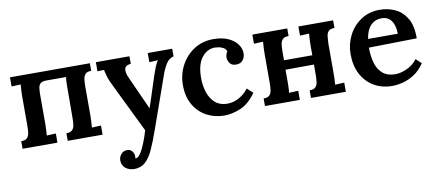

<svg xmlns="http://www.w3.org/2000/svg" viewBox="-70 -784 3025 1323"><g transform="rotate(-10 1443.0 -122.5)"><path d="M43 0V-53Q72 -53 84.5 -66Q97 -79 100 -101.5Q103 -124 103 -153V-357Q103 -374 104 -396Q105 -418 107 -439L43 -436V-500H602V-447Q574 -447 561.5 -434Q549 -421 546 -398.5Q543 -376 543 -347V-143Q543 -126 542 -104Q541 -82 539 -61L603 -64V0H359V-53Q388 -53 400.5 -66Q413 -79 416 -101.5Q419 -124 419 -153L420 -358Q420 -374 420.5 -395Q421 -416 424 -435H287Q258 -435 245.5 -424.5Q233 -414 230 -394Q227 -374 227 -347V-143Q227 -126 226 -104Q225 -82 223 -61L287 -64V0Z M778 271Q742 271 717 251Q692 231 692 196Q692 172 708 153Q724 134 749 134Q771 133 784.5 148.5Q798 164 798 186Q798 189 797.5 192.5Q797 196 797 200Q799 201 804 200Q825 195 847 152Q859 129 872 95.5Q885 62 897 21L740 -302Q712 -357 703 -387Q694 -417 690 -438L644 -436V-500H879V-447H877Q839 -443 835 -417.5Q831 -392 848 -356L953 -123Q967 -161 985 -218.5Q1003 -276 1024 -339Q1032 -363 1044 -394Q1056 -425 1068 -439L1007 -436V-500H1178V-447Q1145 -438 1125 -406.5Q1105 -375 1089 -328L964 26Q935 109 910 163Q885 217 854 244Q823 271 778 271Z M1454 16Q1386 16 1330 -14Q1274 -44 1240.5 -101.5Q1207 -159 1207 -240Q1207 -313 1240 -376Q1273 -439 1332 -477.5Q1391 -516 1468 -516Q1529 -516 1571 -497Q1613 -478 1635 -448Q1657 -418 1657 -384Q1657 -357 1641.5 -337Q1626 -317 1597 -316Q1563 -315 1549.5 -335.5Q1536 -356 1536 -374Q1536 -384 1539 -395.5Q1542 -407 1549 -417Q1542 -435 1526 -443.5Q1510 -452 1493 -454.5Q1476 -457 1466 -457Q1411 -455 1375 -406.5Q1339 -358 1339 -267Q1339 -212 1354.5 -165.5Q1370 -119 1402 -90.5Q1434 -62 1484 -61Q1528 -60 1569 -82.5Q1610 -105 1636 -141L1676 -104Q1626 -33 1566.5 -8.5Q1507 16 1454 16Z M1983 -447Q1954 -447 1941.5 -434Q1929 -421 1926 -398.5Q1923 -376 1923 -347V-288H2121V-357Q2121 -374 2122 -396Q2123 -418 2125 -439L2061 -436V-500H2304V-447Q2275 -447 2262.5 -434Q2250 -421 2247.5 -398.5Q2245 -376 2244 -347V-143Q2244 -126 2243.5 -104Q2243 -82 2241 -61L2305 -64V0H2061V-53Q2090 -53 2102.5 -66Q2115 -79 2118 -101.5Q2121 -124 2121 -153V-223L1922 -222V-143Q1922 -126 1921.5 -104Q1921 -82 1918 -61L1983 -64V0H1739V-53Q1768 -53 1780.5 -66Q1793 -79 1796 -101.5Q1799 -124 1799 -153V-357Q1799 -374 1800 -396Q1801 -418 1803 -439L1739 -436V-500H1983Z M2628 16Q2556 16 2500.5 -16.5Q2445 -49 2413.5 -108.5Q2382 -168 2382 -249Q2382 -319 2413 -380Q2444 -441 2500.5 -478.5Q2557 -516 2632 -516Q2688 -516 2738 -493.5Q2788 -471 2819.5 -419Q2851 -367 2850 -278L2514 -272Q2514 -210 2528.5 -162Q2543 -114 2576 -87Q2609 -60 2663 -60Q2698 -60 2742 -79Q2786 -98 2817 -138L2855 -103Q2822 -55 2782 -29.5Q2742 -4 2702 6Q2662 16 2628 16ZM2519 -332H2727Q2726 -392 2702.5 -424Q2679 -456 2636 -456Q2587 -456 2557.5 -424Q2528 -392 2519 -332Z"/></g></svg>

Font: Lora SemiBold
Style: Regular
Weight: 600
Designer: Olga Karpushina, Alexei Vanyashin (Cyrillic)
Foundry: Cyreal
Version: Version 3.011; ttfautohint (v1.8.4.7-5d5b)